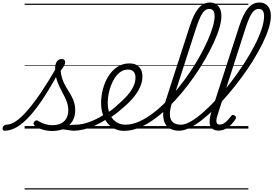

<svg xmlns="http://www.w3.org/2000/svg" viewBox="-196 -1024 2177 1529"><path d="M-159 17Q-170 17 -173.5 9.5Q-177 2 -175 -7Q-173 -16 -165 -23.5Q-157 -31 -145 -31Q-110 -31 -68 -59.5Q-26 -88 24 -146Q74 -204 132.5 -290.5Q191 -377 258 -494L288 -478Q219 -350 158.5 -256.5Q98 -163 43.5 -102.5Q-11 -42 -61 -12.5Q-111 17 -159 17ZM394 17Q377 17 358 13.5Q339 10 316 7.5Q293 5 263 7L290 -16Q319 -22 340 -25.5Q361 -29 378 -30Q395 -31 408 -31Q417 -31 421 -23.5Q425 -16 423 -7Q421 2 413.5 9.5Q406 17 394 17ZM220 19Q176 19 138.5 6.5Q101 -6 79 -24Q71 -32 71 -40.5Q71 -49 79 -57Q88 -66 95 -66Q102 -66 113 -58Q135 -45 162.5 -36Q190 -27 221 -27Q282 -27 315 -59Q348 -91 348 -147Q348 -174 340.5 -199Q333 -224 321 -248.5Q309 -273 295.5 -298Q282 -323 270 -350.5Q258 -378 250.5 -409Q243 -440 243 -476Q243 -516 257.5 -535Q272 -554 296 -554Q310 -554 316.5 -546.5Q323 -539 323 -529Q323 -516 314.5 -500.5Q306 -485 287 -460Q290 -427 299 -399.5Q308 -372 321 -347.5Q334 -323 348.5 -300.5Q363 -278 375.5 -254Q388 -230 395.5 -204Q403 -178 403 -147Q403 -71 353.5 -26Q304 19 220 19ZM0 475H550V485H0ZM0 -20H550V0H0ZM0 -505H550V-500H0ZM0 -995H550V-985H0Z M392 17Q380 17 376 9.5Q372 2 375 -7Q378 -16 386.5 -23.5Q395 -31 408 -31Q456 -31 516 -52.5Q576 -74 642 -117Q649 -122 655.5 -119Q662 -116 666 -108Q670 -100 669 -92Q668 -84 660 -79Q609 -46 560.5 -24.5Q512 -3 469.5 7Q427 17 392 17ZM550 475V485ZM550 -20V0ZM550 -505V-500ZM550 -995V-985Z M639 -113Q668 -129 694.5 -149.5Q721 -170 744 -192Q786 -227 817 -262.5Q848 -298 865.5 -334.5Q883 -371 883 -406Q883 -436 868 -453Q853 -470 823 -470Q812 -470 807.5 -477Q803 -484 804.5 -494Q806 -504 814 -511.5Q822 -519 835 -519Q870 -519 893 -505.5Q916 -492 927 -469Q938 -446 938 -414Q938 -371 918 -327.5Q898 -284 861 -241Q824 -198 772 -156Q747 -133 718 -112Q689 -91 659 -73ZM550 475H994V485H550ZM550 -20H994V0H550ZM550 -505H994V-500H550ZM550 -995H994V-985H550Z M792 18Q751 18 717.5 2Q684 -14 659.5 -44Q635 -74 622 -115.5Q609 -157 609 -206Q609 -257 623 -312Q637 -367 665.5 -414Q694 -461 736.5 -490Q779 -519 835 -519Q844 -519 847 -511.5Q850 -504 848 -494Q846 -484 839.5 -477Q833 -470 824 -470Q791 -470 765 -452.5Q739 -435 719.5 -405.5Q700 -376 687 -341Q674 -306 668 -271Q662 -236 662 -206Q662 -167 671.5 -134.5Q681 -102 700 -79Q719 -56 745 -43.5Q771 -31 804 -31Q853 -31 906 -53.5Q959 -76 1013 -115.5Q1067 -155 1119.5 -207.5Q1172 -260 1221.5 -321Q1271 -382 1315 -447Q1359 -512 1395 -576.5Q1431 -641 1457.5 -700.5Q1484 -760 1498.5 -810Q1513 -860 1513 -896Q1513 -906 1521 -911.5Q1529 -917 1540 -917Q1551 -917 1559 -911.5Q1567 -906 1567 -896Q1567 -858 1552 -805Q1537 -752 1508.5 -689.5Q1480 -627 1441.5 -559Q1403 -491 1355.5 -422Q1308 -353 1254.5 -288.5Q1201 -224 1143.5 -168.5Q1086 -113 1026.5 -71Q967 -29 908 -5.5Q849 18 792 18ZM994 475V485ZM994 -20V0ZM994 -505V-500ZM994 -995V-985Z M1230 17Q1175 17 1142 -11Q1109 -39 1104 -94Q1099 -149 1125 -227L1315 -815Q1347 -914 1385.5 -959Q1424 -1004 1475 -1004Q1505 -1004 1525.5 -990.5Q1546 -977 1556.5 -953Q1567 -929 1567 -897Q1567 -885 1559 -878.5Q1551 -872 1540 -872Q1529 -872 1521 -878.5Q1513 -885 1513 -897Q1513 -915 1508.5 -927.5Q1504 -940 1494.5 -946.5Q1485 -953 1470 -953Q1450 -953 1433 -938Q1416 -923 1399.5 -889Q1383 -855 1365 -799L1176 -214Q1155 -149 1157 -109Q1159 -69 1181.5 -50Q1204 -31 1245 -31Q1255 -31 1259.5 -23.5Q1264 -16 1262 -7Q1260 2 1251.5 9.5Q1243 17 1230 17ZM994 475H1388V485H994ZM994 -20H1388V0H994ZM994 -505H1388V-500H994ZM994 -995H1388V-985H994Z M1231 17Q1219 17 1215 9.5Q1211 2 1214 -7Q1217 -16 1225.5 -23.5Q1234 -31 1246 -31Q1280 -31 1326 -58Q1372 -85 1425 -132Q1478 -179 1534 -240Q1590 -301 1644 -371.5Q1698 -442 1745.5 -515Q1793 -588 1829.5 -658Q1866 -728 1886.5 -789Q1907 -850 1907 -896Q1907 -908 1915 -914.5Q1923 -921 1934 -921Q1945 -921 1953 -914.5Q1961 -908 1961 -896Q1961 -853 1943.5 -797Q1926 -741 1894.5 -677Q1863 -613 1821 -545Q1779 -477 1729.5 -409.5Q1680 -342 1626.5 -279Q1573 -216 1518.5 -162.5Q1464 -109 1412 -68.5Q1360 -28 1314 -5.5Q1268 17 1231 17ZM1388 475V485ZM1388 -20V0ZM1388 -505V-500ZM1388 -995V-985Z M1545 16Q1518 16 1501.5 5.5Q1485 -5 1478 -23.5Q1471 -42 1473.5 -68.5Q1476 -95 1486 -128L1709 -815Q1741 -914 1779.5 -959Q1818 -1004 1869 -1004Q1899 -1004 1919.5 -990.5Q1940 -977 1950.5 -953Q1961 -929 1961 -897Q1961 -884 1953 -878Q1945 -872 1934 -872Q1923 -872 1915 -878Q1907 -884 1907 -897Q1907 -914 1902.5 -927Q1898 -940 1888.5 -946.5Q1879 -953 1864 -953Q1844 -953 1827 -938Q1810 -923 1793.5 -889Q1777 -855 1759 -799L1537 -110Q1528 -84 1527 -67Q1526 -50 1532.5 -41Q1539 -32 1553 -32Q1571 -32 1587.5 -42Q1604 -52 1618.5 -68Q1633 -84 1644 -99Q1649 -106 1655.5 -108.5Q1662 -111 1671 -105Q1682 -98 1683 -91Q1684 -84 1680 -76Q1668 -57 1648.5 -35.5Q1629 -14 1602.5 1Q1576 16 1545 16ZM1388 475H1782V485H1388ZM1388 -20H1782V0H1388ZM1388 -505H1782V-500H1388ZM1388 -995H1782V-985H1388Z"/></svg>

Font: Playwrite SK Guides
Style: Regular
Weight: 400
Designer: Veronika Burian, José Scaglione
Foundry: TypeTogether
Version: Version 1.003